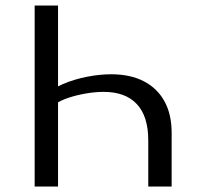

<svg xmlns="http://www.w3.org/2000/svg" viewBox="-20 -678 724 698"><path d="M191 -658V0H106V-658ZM384 -408Q453 -408 502 -383Q551 -358 577.5 -310.5Q604 -263 604 -195V0H519V-168Q519 -255 477.5 -299.5Q436 -344 357 -344Q326 -344 291.5 -338Q257 -332 227.5 -322Q198 -312 180 -299L141 -330Q168 -355 209 -372.5Q250 -390 296.5 -399Q343 -408 384 -408Z"/></svg>

Font: Ysabeau Office Medium
Style: Regular
Weight: 500
Designer: Christian Thalmann (Catharsis Fonts)
Version: Version 2.001;gftools[0.9.30]; featfreeze: tnum,lnum,ss02